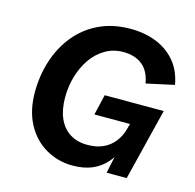

<svg xmlns="http://www.w3.org/2000/svg" viewBox="-100 -774 901 886"><g transform="rotate(15 350.0 -330.5)"><path d="M321 9Q251 9 192.5 -25Q134 -59 100 -122.5Q66 -186 66 -274Q66 -353 89 -424.5Q112 -496 157 -551.5Q202 -607 268 -638.5Q334 -670 418 -670Q485 -670 540 -648.5Q595 -627 632.5 -583.5Q670 -540 682 -473L549 -444Q539 -502 504 -530Q469 -558 413 -558Q366 -558 327.5 -535.5Q289 -513 262.5 -475Q236 -437 221.5 -388.5Q207 -340 207 -286Q207 -229 225 -187.5Q243 -146 278 -123.5Q313 -101 363 -101Q406 -101 437.5 -115.5Q469 -130 490 -156.5Q511 -183 521 -219L528 -245H358L381 -343H663L578 0H482L514 -150L527 -136Q510 -89 481.5 -56.5Q453 -24 413.5 -7.5Q374 9 321 9Z"/></g></svg>

Font: Kantumruy Pro SemiBold
Style: Italic
Weight: 600
Italic angle: -13°
Version: Version 1.002